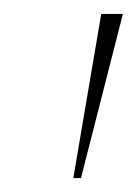

<svg xmlns="http://www.w3.org/2000/svg" viewBox="-20 -734 196 275"><path d="M85 -479H96L156 -714H125Z"/></svg>

Font: Noto Serif Display Condensed Thin
Style: Italic
Weight: 100
Width: 3
Italic angle: -12°
Designer: Monotype Design Team
Foundry: Monotype Imaging Inc.
Version: Version 2.009